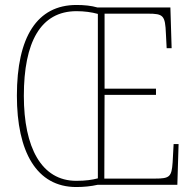

<svg xmlns="http://www.w3.org/2000/svg" viewBox="-20 -744 783 773"><path d="M287 9C317 9 347 6 373 0H694L699 -164H679L675 -90C671 -32 663 -25 604 -25H400L401 -362H608V-387H401V-689H575C638 -689 645 -682 648 -608L651 -550H671L666 -714H372C348 -721 319 -724 288 -724C129 -724 48 -595 48 -359C48 -133 127 9 287 9ZM287 -16C147 -16 76 -150 76 -358C76 -574 143 -699 288 -699C319 -699 349 -695 374 -688V-26C351 -20 326 -16 287 -16Z"/></svg>

Font: Noto Serif Hebrew Condensed Thin
Style: Regular
Weight: 100
Width: 3
Designer: Monotype Design Team
Foundry: Monotype Imaging Inc.
Version: Version 2.004